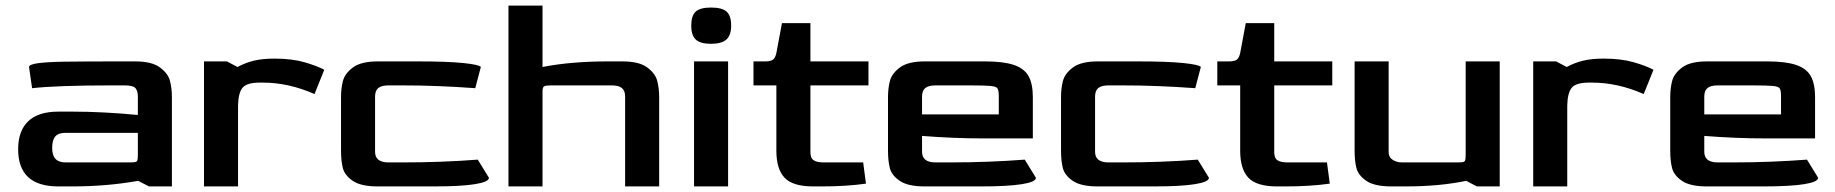

<svg xmlns="http://www.w3.org/2000/svg" viewBox="-20 -668 6575 688"><path d="M45 -133Q45 -199 81 -233.5Q117 -268 189 -268H240Q349 -268 474 -256V-322Q474 -341 466 -351.5Q458 -362 426 -362H376Q187 -362 95 -352L84 -428Q84 -437 116 -441.5Q148 -446 213 -447Q278 -448 414 -448H464Q524 -448 553 -426.5Q582 -405 589 -378.5Q596 -352 596 -320V0H514L475 -20Q363 0 239 0H189Q45 0 45 -133ZM444 -86Q460 -86 465.5 -87.5Q471 -89 472.5 -94.5Q474 -100 474 -115V-192H215Q189 -192 178 -179Q167 -166 167 -138Q167 -111 179 -98.5Q191 -86 215 -86Z M711 -448H793L831 -428Q859 -443 889.5 -450.5Q920 -458 963 -458Q1026 -458 1071 -445Q1116 -432 1142 -418L1107 -331Q1014 -372 922 -372H911Q865 -372 849.5 -354Q834 -336 833 -290V0H711Z M1202 -128V-320Q1202 -352 1209 -378.5Q1216 -405 1245 -426.5Q1274 -448 1334 -448H1473Q1585 -448 1641.5 -442Q1698 -436 1703 -428L1683 -352Q1546 -362 1423 -362H1372Q1347 -362 1335.5 -352.5Q1324 -343 1324 -322V-126Q1323 -86 1372 -86H1423Q1562 -86 1692 -96L1732 -31Q1732 -16 1681.5 -8Q1631 0 1535 0H1334Q1273 0 1244 -20Q1215 -40 1208.5 -66Q1202 -92 1202 -128Z M1802 -648H1924V-428Q2026 -448 2160 -448H2210Q2270 -448 2299 -426.5Q2328 -405 2335 -378.5Q2342 -352 2342 -320V0H2220V-322Q2220 -343 2208.5 -352.5Q2197 -362 2172 -362H1954Q1935 -362 1929.5 -358.5Q1924 -355 1924 -340V0H1802Z M2457 -576Q2457 -612 2473 -626.5Q2489 -641 2528 -641Q2567 -641 2583.5 -626.5Q2600 -612 2600 -576Q2600 -542 2583 -526.5Q2566 -511 2528 -511Q2490 -511 2473.5 -526Q2457 -541 2457 -576ZM2467 -448H2589V0H2467Z M2762 -128V-362H2680V-448H2722Q2741 -448 2749.5 -454Q2758 -460 2762 -478L2782 -585H2884V-448H3092V-362H2884V-127Q2883 -103 2894.5 -94.5Q2906 -86 2932 -86H3073L3083 -10Q3013 0 2925 0H2894Q2821 0 2791.5 -31Q2762 -62 2762 -128Z M3162 -128V-320Q3162 -352 3169 -378.5Q3176 -405 3205 -426.5Q3234 -448 3294 -448H3509Q3575 -448 3612.5 -435.5Q3650 -423 3665.5 -395.5Q3681 -368 3681 -320V-172H3506Q3396 -172 3284 -181V-126Q3283 -86 3332 -86H3383Q3522 -86 3652 -96L3692 -31Q3692 -16 3641.5 -8Q3591 0 3495 0H3294Q3233 0 3204 -20Q3175 -40 3168.5 -66Q3162 -92 3162 -128ZM3559 -258V-322Q3559 -344 3554.5 -351Q3550 -358 3530.5 -360Q3511 -362 3453 -362H3332Q3307 -362 3295.5 -352.5Q3284 -343 3284 -322V-258Z M3782 -128V-320Q3782 -352 3789 -378.5Q3796 -405 3825 -426.5Q3854 -448 3914 -448H4053Q4165 -448 4221.5 -442Q4278 -436 4283 -428L4263 -352Q4126 -362 4003 -362H3952Q3927 -362 3915.5 -352.5Q3904 -343 3904 -322V-126Q3903 -86 3952 -86H4003Q4142 -86 4272 -96L4312 -31Q4312 -16 4261.5 -8Q4211 0 4115 0H3914Q3853 0 3824 -20Q3795 -40 3788.5 -66Q3782 -92 3782 -128Z M4424 -128V-362H4342V-448H4384Q4403 -448 4411.5 -454Q4420 -460 4424 -478L4444 -585H4546V-448H4754V-362H4546V-127Q4545 -103 4556.5 -94.5Q4568 -86 4594 -86H4735L4745 -10Q4675 0 4587 0H4556Q4483 0 4453.5 -31Q4424 -62 4424 -128Z M4834 -128V-448H4956V-126Q4955 -106 4969.5 -96Q4984 -86 5004 -86H5202Q5218 -86 5223.5 -87.5Q5229 -89 5230.5 -94.5Q5232 -100 5232 -116V-448H5354V0H5272L5234 -20Q5138 0 5017 0H4966Q4905 0 4876 -20Q4847 -40 4840.5 -66Q4834 -92 4834 -128Z M5474 -448H5556L5594 -428Q5622 -443 5652.5 -450.5Q5683 -458 5726 -458Q5789 -458 5834 -445Q5879 -432 5905 -418L5870 -331Q5777 -372 5685 -372H5674Q5628 -372 5612.5 -354Q5597 -336 5596 -290V0H5474Z M5965 -128V-320Q5965 -352 5972 -378.5Q5979 -405 6008 -426.5Q6037 -448 6097 -448H6312Q6378 -448 6415.5 -435.5Q6453 -423 6468.5 -395.5Q6484 -368 6484 -320V-172H6309Q6199 -172 6087 -181V-126Q6086 -86 6135 -86H6186Q6325 -86 6455 -96L6495 -31Q6495 -16 6444.5 -8Q6394 0 6298 0H6097Q6036 0 6007 -20Q5978 -40 5971.5 -66Q5965 -92 5965 -128ZM6362 -258V-322Q6362 -344 6357.5 -351Q6353 -358 6333.5 -360Q6314 -362 6256 -362H6135Q6110 -362 6098.5 -352.5Q6087 -343 6087 -322V-258Z"/></svg>

Font: Gold
Style: Regular
Weight: 400
Designer: jaiki
Version: Version 1.000